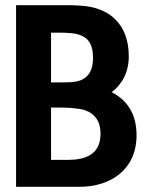

<svg xmlns="http://www.w3.org/2000/svg" viewBox="-20 -721 588 741"><path d="M42 0H286C408 0 507 -67 507 -199C507 -280 472 -334 411 -365C451 -396 477 -441 477 -504C477 -626 404 -693 291 -699C278 -700 265 -701 251 -701H42ZM242 -104H177V-306H198C220 -306 248 -306 276 -302C330 -297 368 -268 368 -205C368 -122 306 -104 242 -104ZM339 -498C339 -432 306 -408 257 -404C240 -403 223 -403 204 -403H177V-595H204C280 -595 339 -590 339 -498Z"/></svg>

Font: Bluebird
Style: Nrw
Weight: 400
Designer: Jasper
Foundry: Cannot Into Space Fonts
Version: Version 0.98